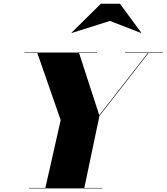

<svg xmlns="http://www.w3.org/2000/svg" viewBox="-20 -1040 920 1060"><path d="M587 -924.5 376.5 -858 375 -859.5 537 -1019.5H642L760 -859.5L758.5 -858ZM140 -2.5H230.5L315 -377L186 -747.5H115V-750H515.5V-747.5H416.5L528 -404L796 -747.5H670V-750H880V-747.5H800L529 -400L445.5 -2.5H545V0H140Z"/></svg>

Font: Bodoni* 72pt Fatface
Style: Italic
Weight: 900
Italic angle: -13°
Version: Version 2.3